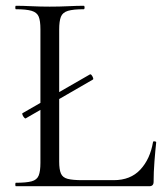

<svg xmlns="http://www.w3.org/2000/svg" viewBox="-20 -645 563 665"><path d="M69 -235Q67 -234 63.5 -238Q60 -242 58 -247Q56 -252 58 -253L291 -387Q294 -389 297.5 -384.5Q301 -380 302.5 -375Q304 -370 301 -369ZM185 -543V-85Q185 -58 191 -44Q197 -30 214.5 -25.5Q232 -21 265 -21H374Q432 -21 466 -57.5Q500 -94 510 -153Q510 -156 515.5 -155.5Q521 -155 521 -152Q518 -125 515 -86.5Q512 -48 512 -15Q512 0 497 0H35Q33 0 33 -6Q33 -12 35 -12Q71 -12 89.5 -17Q108 -22 114 -37Q120 -52 120 -81V-544Q120 -573 114 -587.5Q108 -602 89.5 -607.5Q71 -613 35 -613Q33 -613 33 -619Q33 -625 35 -625Q59 -625 89 -623.5Q119 -622 152 -622Q187 -622 217 -623.5Q247 -625 270 -625Q273 -625 273 -619Q273 -613 270 -613Q234 -613 215.5 -607.5Q197 -602 191 -587Q185 -572 185 -543Z"/></svg>

Font: Cormorant Garamond Light
Style: Regular
Weight: 400
Version: Version 4.001